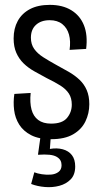

<svg xmlns="http://www.w3.org/2000/svg" viewBox="-20 -560 420 789"><path d="M190 12Q140 12 108 -4.5Q76 -21 59 -48Q42 -75 38 -108Q34 -141 39 -174L106 -178Q102 -138 109.5 -110Q117 -82 137 -67Q157 -52 190 -52Q236 -52 255.5 -75.5Q275 -99 275 -130Q275 -157 263 -175.5Q251 -194 228 -208.5Q205 -223 172 -239Q146 -253 121 -267Q96 -281 77 -299.5Q58 -318 47 -343Q36 -368 36 -402Q36 -443 53 -474Q70 -505 103 -522.5Q136 -540 185 -540Q237 -540 273 -518Q309 -496 325 -456Q341 -416 334 -359L266 -355Q271 -391 263.5 -418Q256 -445 236 -461Q216 -477 184 -477Q149 -477 128 -458Q107 -439 107 -405Q107 -378 120.5 -359Q134 -340 157.5 -325Q181 -310 210 -294Q238 -279 263 -264.5Q288 -250 307 -232Q326 -214 336.5 -189.5Q347 -165 347 -132Q347 -94 331 -61Q315 -28 280.5 -8Q246 12 190 12ZM108 196 121 148Q133 153 152 156Q171 159 189.5 157.5Q208 156 220.5 146.5Q233 137 233 119Q233 108 228.5 99.5Q224 91 213 84.5Q202 78 183.5 76Q165 74 136 76L149 -17H190L185 52Q214 47 238 53.5Q262 60 275.5 77.5Q289 95 289 124Q289 158 270.5 177Q252 196 224 203.5Q196 211 165 208.5Q134 206 108 196Z"/></svg>

Font: Bricolage Grotesque 24pt Condensed Light
Style: Regular
Weight: 300
Width: 3
Designer: Mathieu Triay
Foundry: Atelier Triay
Version: Version 1.001;gftools[0.9.33.dev8+g029e19f]